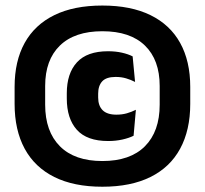

<svg xmlns="http://www.w3.org/2000/svg" viewBox="-20 -674 758 710"><path d="M358.5 16.5Q253 16.5 180.8 -19.5Q108.5 -55.5 71.2 -124.2Q34 -193 34 -290V-352.5Q34 -448 71.2 -515.2Q108.5 -582.5 180.8 -618Q253 -653.5 358.5 -653.5Q464 -653.5 536.5 -618Q609 -582.5 646.2 -515.2Q683.5 -448 683.5 -352.5V-290Q683.5 -193 646.2 -124.2Q609 -55.5 536.5 -19.5Q464 16.5 358.5 16.5ZM380 -152.5Q301.5 -152.5 264.2 -194Q227 -235.5 227 -310V-329Q227 -402.5 264.5 -443.5Q302 -484.5 379.5 -484.5Q407.5 -484.5 430.8 -479.2Q454 -474 470.5 -465.5L479.5 -371Q464 -379 446.5 -384.2Q429 -389.5 407.5 -389.5Q373 -389.5 358 -373.2Q343 -357 343 -327.5V-313.5Q343 -283 359.5 -266.5Q376 -250 410.5 -250Q431.5 -250 449 -255Q466.5 -260 482.5 -268L474 -172Q457 -163.5 432.5 -158Q408 -152.5 380 -152.5ZM358.5 -78.5Q461.5 -78.5 516 -133.2Q570.5 -188 570.5 -287V-356Q570.5 -452.5 516 -505.5Q461.5 -558.5 358.5 -558.5Q256 -558.5 201.5 -505.5Q147 -452.5 147 -356V-287Q147 -188 201.5 -133.2Q256 -78.5 358.5 -78.5Z"/></svg>

Font: Anek Malayalam Medium ExtraBold
Style: Regular
Weight: 800
Version: Version 1.003